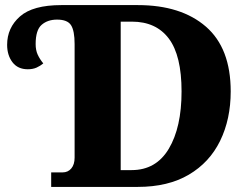

<svg xmlns="http://www.w3.org/2000/svg" viewBox="-20 -734 979 754"><path d="M181 0V-57H226Q247 -57 260 -72.5Q273 -88 273 -115V-561Q273 -613 259 -635Q245 -657 204 -657Q167 -657 143.5 -636.5Q120 -616 120 -561Q120 -537 128 -519.5Q136 -502 150 -485Q138 -475 123.5 -468.5Q109 -462 89 -462Q50 -462 29 -489.5Q8 -517 8 -558Q8 -625 58.5 -669.5Q109 -714 221 -714H521Q691 -714 788.5 -629.5Q886 -545 886 -375Q886 -266 844.5 -181Q803 -96 721.5 -48Q640 0 521 0ZM497 -66Q593 -66 643 -150Q693 -234 693 -375Q693 -516 643 -582.5Q593 -649 498 -649H454V-66Z"/></svg>

Font: Noto Serif ExtraBold
Style: Regular
Weight: 800
Designer: Monotype Design Team
Foundry: Monotype Imaging Inc.
Version: Version 2.014